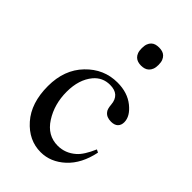

<svg xmlns="http://www.w3.org/2000/svg" viewBox="-229 -827 924 924"><g transform="rotate(45 233.5 -365.0)"><path d="M432.6 -178.7Q413.6 -86.4 358.4 -35.6Q303.2 15.1 235.8 15.1Q154.8 15.1 95.2 -52.2Q35.6 -119.6 35.6 -234.9Q35.6 -346.2 102.1 -415Q168.5 -483.9 260.7 -483.9Q329.1 -483.9 374 -447.8Q418.9 -411.6 418.9 -371.6Q418.9 -351.6 407 -339.8Q395 -328.1 371.6 -328.1Q340.8 -328.1 326.2 -347.2Q316.4 -357.4 314 -388.2Q311.5 -418.9 293.5 -435.1Q275.9 -450.7 243.2 -450.7Q192.9 -450.7 160.6 -412.6Q118.7 -362.3 118.7 -279.3Q118.7 -194.8 160.2 -129.9Q201.7 -64.9 272 -64.9Q323.2 -64.9 363.3 -100.1Q391.6 -124.5 418 -186ZM226.1 -683.1Q226.1 -700.7 230.5 -712.4Q234.9 -724.1 242.7 -731.4Q250.5 -738.8 260.7 -741.7Q271 -744.6 283.2 -744.6Q294.9 -744.6 305.2 -741.7Q315.4 -738.8 323.2 -731.4Q331.1 -724.1 335.7 -712.4Q340.3 -700.7 340.3 -683.1Q340.3 -665.5 335.7 -653.8Q331.1 -642.1 323.2 -634.8Q315.4 -627.4 305.2 -624.3Q294.9 -621.1 283.2 -621.1Q271 -621.1 260.7 -624.3Q250.5 -627.4 242.7 -634.8Q234.9 -642.1 230.5 -653.8Q226.1 -665.5 226.1 -683.1Z"/></g></svg>

Font: KhunPaOh
Style: Regular
Weight: 400
Designer: Khon Soe Zaw Thu
Version: Version 1.00 July 11, 2016, initial release